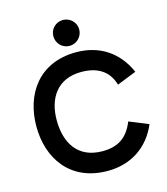

<svg xmlns="http://www.w3.org/2000/svg" viewBox="-130 -1001 965 1111"><g transform="rotate(-15 352.0 -445.5)"><path d="M351 -746C394 -746 429 -781 429 -824C429 -867 394 -901 351 -901C308 -901 274 -867 274 -824C274 -781 308 -746 351 -746ZM378 10C515 10 625 -60 680 -189L565 -236C528 -143 467 -108 378 -108C230 -108 167 -213 167 -350C167 -478 230 -583 376 -583C466 -583 537 -548 563 -457L679 -503C623 -632 514 -701 377 -701C150 -701 44 -534 44 -345C44 -156 151 10 378 10Z"/></g></svg>

Font: FREAK Grotesk
Style: Bold
Weight: 700
Designer: La Scuola Open Source
Foundry: La Scuola Open Source
Version: Version 1.000;PS 1.0;hotconv 1.0.72;makeotf.lib2.5.5900